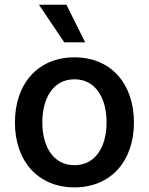

<svg xmlns="http://www.w3.org/2000/svg" viewBox="-20 -801 645 832"><path d="M302.6 11C459.2 11 560.4 -101.6 560.4 -270.2C560.4 -440 459.2 -552.6 302.6 -552.6C146 -552.6 44.7 -440 44.7 -270.2C44.7 -101.6 146 11 302.6 11ZM148.8 -780.5 258.5 -617.5H349.1L267.8 -780.5ZM163.4 -270.6C163.4 -372.9 208.8 -457.4 302.9 -457.4C396.3 -457.4 441.8 -372.9 441.8 -270.6C441.8 -168.7 396.3 -85.2 302.9 -85.2C208.8 -85.2 163.4 -168.7 163.4 -270.6Z"/></svg>

Font: Magic Ui Pro Semi Bold
Style: Regular
Weight: 600
Designer: Stefan Endress, Andreas Faust
Version: Version 1.000;FEAKit 1.0